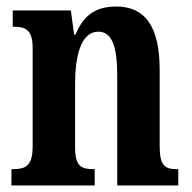

<svg xmlns="http://www.w3.org/2000/svg" viewBox="-20 -568 587 588"><path d="M15 0H270V-50H266C230 -50 210 -58 210 -116V-312C210 -394 227 -471 281 -471C326 -471 339 -419 339 -334V0H526V-50H522C486 -50 469 -59 469 -121V-354C469 -489 423 -548 336 -548C269 -548 235 -518 211 -462H207L197 -536H19V-486H23C58 -486 80 -477 80 -421V-119C80 -59 57 -50 20 -50H15Z"/></svg>

Font: Noto Serif Khmer ExtraCondensed
Style: Bold
Weight: 700
Width: 2
Designer: Danh Hong and the Monotype Design Team
Foundry: Monotype Imaging Inc.
Version: Version 2.004